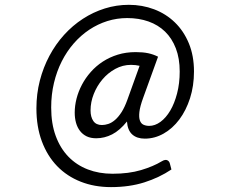

<svg xmlns="http://www.w3.org/2000/svg" viewBox="-20 -660 934 793"><path d="M578.1 -87.4Q545.4 -87.4 526.1 -104.7Q506.8 -122.1 504.4 -158.2Q474.6 -121.1 443.1 -105Q411.6 -88.9 377.4 -88.9Q354.5 -88.9 337.9 -96.9Q321.3 -105 310.3 -119.4Q299.3 -133.8 293.9 -153.1Q288.6 -172.4 288.6 -194.8Q288.6 -223.1 296.1 -252.7Q303.7 -282.2 318.4 -310.1Q333 -337.9 354.7 -362.5Q376.5 -387.2 404.5 -405.5Q432.6 -423.8 466.6 -434.3Q500.5 -444.8 540.5 -444.8Q570.3 -444.8 592 -440.2Q613.8 -435.5 632.8 -425.8L571.3 -255.9Q558.1 -219.7 555.7 -197.3Q553.2 -174.8 557.9 -162.1Q562.5 -149.4 572.8 -144.8Q583 -140.1 596.2 -140.1Q620.1 -140.1 642.8 -156.7Q665.5 -173.3 683.1 -203.1Q700.7 -232.9 711.4 -274.2Q722.2 -315.4 722.2 -364.7Q722.2 -418.9 706.3 -460.2Q690.4 -501.5 661.9 -529.3Q633.3 -557.1 593.3 -571.3Q553.2 -585.4 505.4 -585.4Q462.9 -585.4 423.3 -573Q383.8 -560.5 348.9 -537.4Q314 -514.2 284.9 -481Q255.9 -447.8 235.1 -406.7Q214.4 -365.7 202.9 -317.6Q191.4 -269.5 191.4 -215.8Q191.4 -149.4 210.2 -98.4Q229 -47.4 262.7 -12.7Q296.4 22 342.8 39.8Q389.2 57.6 444.8 57.6Q511.7 57.6 562.5 42.5Q613.3 27.3 647.9 6.3Q655.8 1.5 661.6 0.7Q667.5 0 671.4 2Q675.3 3.9 678 7.6Q680.7 11.2 681.6 15.6L688 40Q637.7 73.7 575.9 93.3Q514.2 112.8 438.5 112.8Q369.6 112.8 313 90.3Q256.3 67.9 215.8 25.9Q175.3 -16.1 152.8 -76.4Q130.4 -136.7 130.4 -212.4Q130.4 -272 144.5 -326.9Q158.7 -381.8 184.1 -429.4Q209.5 -477.1 244.6 -515.9Q279.8 -554.7 322.3 -582.3Q364.7 -609.9 412.8 -625Q460.9 -640.1 512.2 -640.1Q567.4 -640.1 616.5 -621.6Q665.5 -603 702.1 -567.6Q738.8 -532.2 760 -481Q781.2 -429.7 781.2 -364.7Q781.2 -305.2 764.9 -254.4Q748.5 -203.6 720.7 -166.5Q692.9 -129.4 656 -108.4Q619.1 -87.4 578.1 -87.4ZM400.9 -143.6Q413.6 -143.6 427.5 -148.2Q441.4 -152.8 455.3 -164.8Q469.2 -176.8 482.2 -197Q495.1 -217.3 506.3 -248.5L556.6 -388.2Q539.6 -392.1 521 -392.1Q486.8 -392.1 456.3 -375.5Q425.8 -358.9 403.1 -332Q380.4 -305.2 367.2 -271.7Q354 -238.3 354 -204.1Q354 -176.8 365.5 -160.2Q377 -143.6 400.9 -143.6Z"/></svg>

Font: Carlito
Style: Italic
Weight: 400
Italic angle: -7°
Designer: Lukasz Dziedzic
Foundry: tyPoland Lukasz Dziedzic
Version: Version 1.104